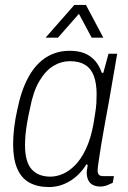

<svg xmlns="http://www.w3.org/2000/svg" viewBox="-20 -743 517 775"><path d="M178 12Q131 12 98.5 -6Q66 -24 49.5 -62.5Q33 -101 33 -161Q33 -194 37.5 -230Q42 -266 50 -301Q66 -380 95.5 -433Q125 -486 167 -512Q209 -538 261 -538Q296 -538 321 -528Q346 -518 363.5 -498Q381 -478 391 -449H397L418 -526H453L433 -410Q429 -384 421.5 -343Q414 -302 405.5 -256Q397 -210 390 -167.5Q383 -125 378.5 -94.5Q374 -64 374 -55Q374 -44 379 -38Q384 -32 397 -32H440L435 -5Q425 0 412 5Q399 10 385 10Q359 10 345 -3.5Q331 -17 330 -44Q330 -51 331.5 -59.5Q333 -68 334 -77L329 -80Q302 -36 262 -12Q222 12 178 12ZM184 -30Q207 -30 232.5 -40.5Q258 -51 282.5 -75.5Q307 -100 326.5 -141Q346 -182 357 -241Q361 -267 364.5 -288Q368 -309 369 -327.5Q370 -346 370 -362Q370 -406 359 -436Q348 -466 324 -481Q300 -496 263 -496Q227 -496 195.5 -477Q164 -458 139 -416Q114 -374 101 -305Q94 -274 89.5 -247.5Q85 -221 83 -199Q81 -177 81 -157Q81 -90 107.5 -60Q134 -30 184 -30ZM164 -591 280 -723H327L397 -591H350L288 -707H316L214 -591Z"/></svg>

Font: Archivo SemiCondensed Thin
Style: Italic
Weight: 250
Width: 4
Italic angle: -10°
Designer: Hector Gatti
Foundry: Omnibus-Type
Version: Version 2.001